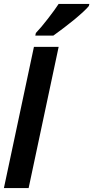

<svg xmlns="http://www.w3.org/2000/svg" viewBox="-32 -951 472 971"><path d="M419.9 -931.2 417.5 -920.9Q402.8 -901.4 345.2 -853Q292 -809.6 237.8 -771H146.5L149.4 -784.2Q174.8 -810.5 210.7 -856.9Q246.6 -903.3 264.6 -931.2ZM112.8 0H-12.2L139.6 -713.9H264.6Z"/></svg>

Font: Open Sans Hebrew Condensed
Style: Bold Italic
Weight: 700
Width: 3
Italic angle: -12°
Foundry: Ascender Corporation, Yanek Iontef
Version: Version 2.001;PS 002.001;hotconv 1.0.70;makeotf.lib2.5.58329